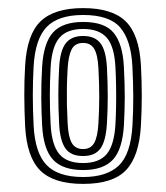

<svg xmlns="http://www.w3.org/2000/svg" viewBox="-20 -827 409 474"><path d="M185.2 -373Q112.8 -373 79.4 -406.1Q46 -439.2 42 -516Q40.2 -552.8 40 -589.9Q39.8 -627 42 -664.8Q46.5 -742.2 80.4 -774.6Q114.2 -807 185.2 -807Q257.2 -807 290.6 -774Q324 -741 328 -664.8Q330 -626.5 330 -590.1Q330 -553.8 327.8 -515.8Q323.5 -441.2 291.2 -407.1Q259 -373 185.2 -373ZM185.2 -390Q243.8 -390 273.4 -418.4Q303 -446.8 307 -517.5Q309.2 -556 309 -590Q308.8 -624 306.8 -664Q303.5 -727.5 277 -758.8Q250.5 -790 185.2 -790Q123.8 -790 95.4 -760.6Q67 -731.2 63 -663.5Q61 -626.8 61 -591.9Q61 -557 63 -517Q66.5 -449.2 95 -419.6Q123.5 -390 185.2 -390ZM185.2 -407.2Q134.5 -407.2 110.8 -433Q87 -458.8 84 -518Q82.2 -550 81.9 -584.9Q81.5 -619.8 84 -662Q87.5 -721.2 111 -747Q134.5 -772.8 185.2 -772.8Q239 -772.8 260.9 -745.6Q282.8 -718.5 285.8 -663Q288 -621.5 288 -588.4Q288 -555.2 286 -518.8Q282.5 -458.5 258.8 -432.9Q235 -407.2 185.2 -407.2ZM185.2 -424.5Q224.8 -424.5 243.4 -446.6Q262 -468.8 265 -520Q266.2 -541.8 266.6 -565.6Q267 -589.5 266.6 -613.9Q266.2 -638.2 265 -661Q262.5 -711.8 243.8 -733.6Q225 -755.5 185.2 -755.5Q145.2 -755.5 126.5 -733.5Q107.8 -711.5 105 -660.8Q103 -624.2 103 -591.6Q103 -559 105 -519.5Q107.8 -468.8 126.4 -446.6Q145 -424.5 185.2 -424.5ZM185.2 -441.8Q154.2 -441.8 141.1 -461.2Q128 -480.8 126 -520.8Q124 -559.2 124 -591.8Q124 -624.2 126 -660Q128.2 -701.8 142.2 -720Q156.2 -738.2 185.2 -738.2Q214 -738.2 227.9 -720.4Q241.8 -702.5 244 -659.8Q246 -622.8 246 -589.8Q246 -556.8 244 -522.5Q241.5 -479 228 -460.4Q214.5 -441.8 185.2 -441.8ZM185.2 -459Q204 -459 212.6 -474.2Q221.2 -489.5 223 -523.2Q225 -556.5 225 -588.9Q225 -621.2 223 -658.5Q221.2 -692 212.5 -706.5Q203.8 -721 185.2 -721Q164.8 -721 156.8 -704.9Q148.8 -688.8 147 -658.2Q145.5 -632 145.1 -610.4Q144.8 -588.8 145.2 -567.9Q145.8 -547 147 -522Q148.8 -488.2 157.5 -473.6Q166.2 -459 185.2 -459Z"/></svg>

Font: Big Shoulders Inline Text Thin Black
Style: Regular
Weight: 900
Version: Version 2.002